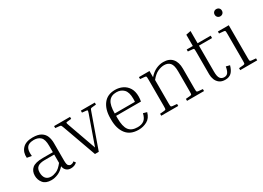

<svg xmlns="http://www.w3.org/2000/svg" viewBox="-17 -1396 2871 2095"><g transform="rotate(-30 1418.5 -349.0)"><path d="M452 5Q418 5 396 -14.5Q374 -34 369 -69Q332 -27 289 -8.5Q246 10 204 10Q134 10 101.5 -29.5Q69 -69 69 -122Q69 -181 108 -214Q147 -247 241 -247H368V-328Q368 -408 337 -437.5Q306 -467 253 -467Q219 -467 193 -455.5Q167 -444 155 -413.5Q143 -383 149 -326L91 -336Q85 -406 127 -451.5Q169 -497 255 -497Q324 -497 361.5 -473.5Q399 -450 413.5 -411.5Q428 -373 428 -328V-107Q428 -56 441.5 -43Q455 -30 471 -30Q479 -30 490 -34Q501 -38 512 -48L530 -24Q516 -11 497 -3Q478 5 452 5ZM221 -25Q250 -25 287.5 -41Q325 -57 368 -112V-217H249Q188 -217 160 -195.5Q132 -174 132 -127Q132 -79 154 -52Q176 -25 221 -25Z M952 -418 804 0H756L606 -418Q596 -445 591.5 -450.5Q587 -456 571 -457L522 -462V-487H723V-462L674 -457Q658 -456 656.5 -450.5Q655 -445 665 -418L792 -61L918 -418Q927 -445 925.5 -450.5Q924 -456 908 -457L859 -462V-487H1035V-462L986 -457Q970 -456 965.5 -450.5Q961 -445 952 -418Z M1478 -111Q1460 -44 1410.5 -17Q1361 10 1303 10Q1199 10 1147.5 -56.5Q1096 -123 1096 -234V-254Q1096 -364 1146.5 -430.5Q1197 -497 1294 -497Q1345 -497 1388 -476Q1431 -455 1457 -413Q1483 -371 1483 -306Q1483 -278 1477 -245H1164V-214Q1164 -111 1197.5 -65.5Q1231 -20 1308 -20Q1357 -20 1388 -43Q1419 -66 1432 -124ZM1294 -467Q1228 -467 1196 -422.5Q1164 -378 1164 -275H1418Q1419 -287 1419.5 -296.5Q1420 -306 1420 -314Q1420 -396 1385 -431.5Q1350 -467 1294 -467Z M2130 -25V0H1916V-25L1971 -30Q1987 -32 1990 -38Q1993 -44 1993 -79V-326Q1993 -403 1967 -433Q1941 -463 1893 -463Q1855 -463 1813 -444Q1771 -425 1728 -372V-79Q1728 -44 1731 -38Q1734 -32 1750 -30L1805 -25V0H1591V-25L1646 -30Q1662 -32 1665 -38Q1668 -44 1668 -79V-408Q1668 -443 1665 -449.5Q1662 -456 1646 -457L1591 -462V-487H1724V-409Q1765 -456 1810.5 -476.5Q1856 -497 1902 -497Q1976 -497 2014.5 -452.5Q2053 -408 2053 -327V-79Q2053 -44 2056 -38Q2059 -32 2075 -30Z M2517 -102Q2501 -45 2472.5 -17.5Q2444 10 2395 10Q2350 10 2322.5 -10.5Q2295 -31 2282.5 -63Q2270 -95 2270 -129V-408Q2270 -443 2267.5 -449.5Q2265 -456 2248 -457L2193 -462V-487H2270V-629L2330 -641V-487H2495V-457H2330V-129Q2330 -67 2348 -43.5Q2366 -20 2398 -20Q2430 -20 2446 -43Q2462 -66 2470 -114Z M2692 -617Q2673 -617 2660 -630Q2647 -643 2647 -663Q2647 -683 2660 -695.5Q2673 -708 2692 -708Q2712 -708 2725 -695.5Q2738 -683 2738 -663Q2738 -643 2725 -630Q2712 -617 2692 -617ZM2586 -462V-487H2723V-79Q2723 -44 2726 -38Q2729 -32 2745 -30L2800 -25V0H2586V-25L2641 -30Q2657 -32 2660 -38Q2663 -44 2663 -79V-408Q2663 -443 2660 -449.5Q2657 -456 2641 -457Z"/></g></svg>

Font: Inria Serif Light
Style: Regular
Weight: 300
Designer: Black Foundry Team
Foundry: Black Foundry
Version: Version 1.000; ttfautohint (v1.8.3)